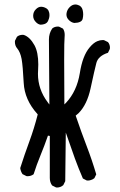

<svg xmlns="http://www.w3.org/2000/svg" viewBox="-20 -836 540 862"><path d="M235.8 5.9Q252 5.9 264.2 -4.9L272.9 -22.5L275.4 -240.7L316.4 -124Q333 -78.6 352.1 -34.7L369.1 -25.9Q371.6 -25.4 374.3 -25.4Q377 -25.4 380.6 -25.9Q384.3 -26.4 388.2 -27.8Q397 -30.3 403.8 -36.1L412.1 -53.2Q393.1 -117.7 368.9 -180.7Q344.7 -243.7 319.8 -316.9Q327.6 -323.2 333 -328.1Q371.1 -366.7 386.7 -439.5Q404.8 -523.4 412.6 -553.2Q420.9 -585 464.8 -599.1L473.1 -616.2Q473.6 -619.1 473.6 -623.5Q473.6 -627.9 471.7 -634.5Q469.7 -641.1 464.8 -647L446.8 -655.8Q444.3 -656.2 441.4 -656.2Q429.2 -656.2 416.5 -650.9Q399.4 -643.6 382.3 -623Q350.6 -585.9 338.4 -507.8Q325.2 -426.8 276.9 -375L269 -367.2Q268.1 -483.4 268.1 -568.4Q268.1 -653.3 270 -669.4Q270.5 -674.3 270.5 -679.2Q270.5 -696.3 262.7 -707.5L245.1 -716.3Q242.7 -716.8 240.2 -716.8Q224.6 -716.8 214.4 -708Q199.7 -686 199.7 -659.2L201.7 -366.7L193.8 -377.4Q150.4 -435.1 150.4 -504.9Q150.4 -511.7 151.1 -522.5Q151.9 -533.2 151.9 -546.4Q151.9 -601.6 134.8 -632.8Q114.3 -669.9 86.9 -679.2Q84.5 -679.7 82 -679.7Q66.4 -679.7 56.2 -670.9L47.4 -653.3Q46.9 -650.9 46.9 -648.4Q46.9 -630.4 57.6 -618.2Q71.3 -601.6 77.1 -570.8Q82.5 -540.5 86.4 -464.1Q90.3 -387.7 147.9 -324.2L149.4 -322.3Q133.3 -259.3 111.8 -200.9Q90.3 -142.6 70.8 -81.5Q72.8 -66.4 81.1 -54.2L98.6 -45.4Q101.1 -44.9 103.5 -44.9Q119.1 -44.9 130.9 -53.7Q144.5 -96.7 162.1 -139.4Q179.7 -182.1 195.3 -227.1L203.6 -225.6V-37.1Q203.6 -17.6 213.9 -3.4L231.4 5.4Q233.9 5.9 235.8 5.9ZM182.1 -801.8Q173.3 -805.7 165 -805.7Q152.3 -805.7 141.6 -794.9Q128.9 -782.7 128.9 -765.1Q128.9 -748.5 142.1 -735.8Q151.4 -726.6 162.1 -725.1Q182.1 -726.1 190.4 -734.4Q196.3 -740.2 199.7 -752.4Q202.1 -759.8 202.1 -767.6Q202.1 -775.4 200.4 -780.8Q198.7 -786.1 197.3 -789.1Q195.8 -792 194.1 -793.5Q192.4 -794.9 191.7 -795.7Q190.9 -796.4 190.2 -797.1Q189.5 -797.9 188.5 -798.3Q187.5 -798.8 186.5 -799.3Q185.5 -799.8 184.3 -800.5Q183.1 -801.3 182.1 -801.8ZM351.1 -791Q346.7 -809.1 329.1 -814Q323.2 -815.9 318.8 -815.9Q304.7 -815.9 293 -804.2Q281.2 -792.5 278.8 -776.9Q278.3 -773.4 278.3 -770.5Q278.3 -756.8 289.3 -745.8Q300.3 -734.9 313.5 -732.9Q347.2 -733.9 351.1 -751.5Q353.5 -761.7 353.5 -771.5Q353.5 -781.2 351.1 -791Z"/></svg>

Font: Bakudai
Style: Light
Weight: 300
Version: Version 1.48